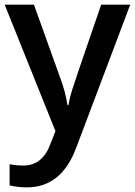

<svg xmlns="http://www.w3.org/2000/svg" viewBox="-20 -560 576 820"><path d="M0 -540H125L234.9 -233.9Q259.8 -168.5 268.1 -110.8H272Q276.4 -137.7 288.1 -176Q299.8 -214.4 412.1 -540H536.1L305.2 71.8Q242.2 240.2 95.2 240.2Q57.1 240.2 21 231.9V141.1Q46.9 147 80.1 147Q163.1 147 196.8 50.8L216.8 0Z"/></svg>

Font: f0_46533          
Style: Regular
Weight: 600
Foundry: Ascender Corporation
Version: Version 1.10